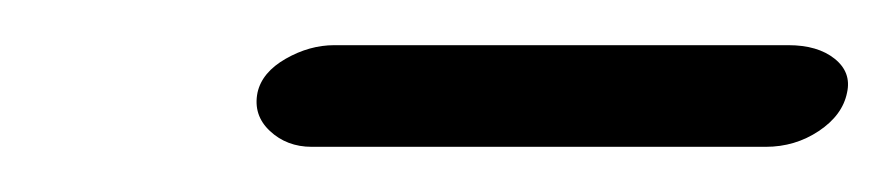

<svg xmlns="http://www.w3.org/2000/svg" viewBox="-20 -741 395 85"><path d="M118 -676Q107 -676 99.5 -683Q92 -690 94 -700Q96 -709 106.5 -715Q117 -721 128 -721H329Q342 -721 349.5 -715Q357 -709 355 -700Q353 -690 342.5 -683Q332 -676 319 -676Z"/></svg>

Font: VDS
Style: Thin Italic
Weight: 100
Width: 0
Designer: artmaker
Foundry: artmaker
Version: Version 1.000 2012 initial release